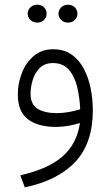

<svg xmlns="http://www.w3.org/2000/svg" viewBox="-20 -537 470 816"><path d="M228.5 -479Q228.5 -494.6 240.2 -505.9Q252 -517.1 269 -517.1Q286.1 -517.1 297.6 -506.1Q309.1 -495.1 309.1 -479Q309.1 -462.9 297.6 -451.9Q286.1 -440.9 269 -440.9Q252 -440.9 240.2 -452.1Q228.5 -463.4 228.5 -479ZM97.7 -479Q97.7 -494.6 109.4 -505.9Q121.1 -517.1 138.2 -517.1Q155.3 -517.1 166.7 -506.1Q178.2 -495.1 178.2 -479Q178.2 -462.9 166.7 -451.9Q155.3 -440.9 138.2 -440.9Q121.1 -440.9 109.4 -452.1Q97.7 -463.4 97.7 -479ZM374.5 -68.8Q374.5 71.8 300 150.9Q225.6 230 85.4 259.3L66.4 208Q185.1 181.2 245.8 127.9Q306.6 74.7 319.8 -14.2Q297.4 -7.3 271 -2.4Q244.6 2.4 219.2 2.4Q141.1 2.4 98.4 -30.3Q55.7 -63 55.7 -135.3Q55.7 -182.1 72.8 -226.3Q89.8 -270.5 123.3 -299.1Q156.7 -327.6 206.1 -327.6Q252.9 -327.6 285.2 -304.4Q317.4 -281.2 337.2 -243.2Q356.9 -205.1 365.7 -159.4Q374.5 -113.8 374.5 -68.8ZM221.7 -56.2Q246.6 -56.2 272 -60.8Q297.4 -65.4 320.8 -72.3Q318.8 -121.6 308.1 -166.7Q297.4 -211.9 272.7 -240.5Q248 -269 205.1 -269Q169.9 -269 148.9 -248Q127.9 -227.1 118.9 -196.8Q109.9 -166.5 109.9 -138.2Q109.9 -93.3 139.9 -74.7Q169.9 -56.2 221.7 -56.2Z"/></svg>

Font: Vazirmatn RD UI ExtraLight
Style: Regular
Weight: 200
Designer: Saber Rastikerdar
Foundry: Saber Rastikerdar
Version: Version 33.003